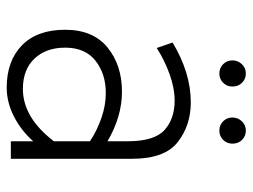

<svg xmlns="http://www.w3.org/2000/svg" viewBox="-108 -614 735 558"><g transform="rotate(90 259.0 -335.5)"><path d="M391 -65Q360 -30 319 -9Q278 12 235 12Q158 12 112.5 -32Q67 -76 67 -158Q67 -239 118.5 -281Q170 -323 247 -323Q319 -323 391 -281V-340Q391 -417 358.5 -446.5Q326 -476 273 -476Q236 -476 195 -461Q154 -446 120 -424L104 -470Q192 -523 278 -523Q345 -523 393.5 -485Q442 -447 442 -352V0H391ZM391 -125V-230Q361 -250 324 -263Q287 -276 251 -276Q195 -276 157 -246Q119 -216 119 -158Q119 -102 151 -68.5Q183 -35 239 -35Q322 -35 391 -125ZM156 -644Q156 -660 167 -671.5Q178 -683 194 -683Q210 -683 221 -672Q232 -661 232 -644Q232 -628 221 -617Q210 -606 194 -606Q178 -606 167 -617Q156 -628 156 -644ZM322 -644Q322 -660 333 -671.5Q344 -683 360 -683Q376 -683 387 -672Q398 -661 398 -644Q398 -628 387 -617Q376 -606 360 -606Q344 -606 333 -617Q322 -628 322 -644Z"/></g></svg>

Font: Overpass ExtraLight
Style: Regular
Weight: 200
Designer: Delve Withrington, Thomas Jockin
Foundry: Delve Fonts
Version: Version 3.000;DELV;Overpass